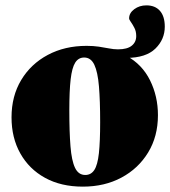

<svg xmlns="http://www.w3.org/2000/svg" viewBox="-20 -681 634 716"><path d="M298 -28.5Q319.5 -28.5 331.8 -47.2Q344 -66 348.8 -109.5Q353.5 -153 353.5 -225.5Q353.5 -305.5 349 -359Q344.5 -412.5 331.8 -439.5Q319 -466.5 294 -466.5Q272.5 -466.5 260.5 -447.5Q248.5 -428.5 243.5 -385.5Q238.5 -342.5 238.5 -269.5Q238.5 -189.5 242.8 -135.8Q247 -82 259.8 -55.2Q272.5 -28.5 298 -28.5ZM594.5 -581.5Q594.5 -534 559.5 -499.8Q524.5 -465.5 452 -465V-472.5Q510 -441 539.5 -381.5Q569 -322 569 -251.5Q569 -172.5 532.5 -112.5Q496 -52.5 433 -18.8Q370 15 289 15Q207.5 15 148 -17.8Q88.5 -50.5 55.8 -108.8Q23 -167 23 -243.5Q23 -322.5 59 -382.5Q95 -442.5 158.2 -476.2Q221.5 -510 303 -510Q328 -510 348.5 -507Q369 -504 386.5 -500.5Q404 -497 420 -497Q454.5 -497 471.2 -510.5Q488 -524 488 -546.5Q488 -564 481.2 -577Q474.5 -590 468 -599Q461.5 -608 461.5 -612.5Q461.5 -632.5 480.8 -646.8Q500 -661 526 -661Q558.5 -661 576.5 -640.5Q594.5 -620 594.5 -581.5Z"/></svg>

Font: Newsreader 60pt ExtraBold
Style: Regular
Weight: 800
Designer: Hugues Gentile
Foundry: Production Type
Version: Version 1.003